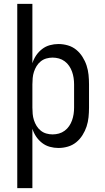

<svg xmlns="http://www.w3.org/2000/svg" viewBox="-20 -755 540 990"><path d="M69 215V-735H147V-429Q154 -451 166.5 -469.5Q179 -488 197 -502Q215 -516 237 -522Q259 -528 281 -528Q306 -528 330 -521Q354 -514 373 -498.5Q392 -483 405.5 -461.5Q419 -440 426.5 -417Q434 -394 436.5 -369.5Q439 -345 439 -320V-200Q439 -175 436.5 -150.5Q434 -126 426.5 -103Q419 -80 405.5 -58.5Q392 -37 373 -21.5Q354 -6 330 1Q306 8 281 8Q259 8 237 2Q215 -4 197 -18Q179 -32 166.5 -50.5Q154 -69 147 -91V215ZM251 -62Q268 -62 284 -66.5Q300 -71 313.5 -81Q327 -91 336.5 -105Q346 -119 351.5 -134.5Q357 -150 359.5 -166.5Q362 -183 362 -200V-320Q362 -337 359.5 -353.5Q357 -370 351.5 -385.5Q346 -401 336.5 -415Q327 -429 313.5 -439Q300 -449 284 -453.5Q268 -458 251 -458Q235 -458 219 -453.5Q203 -449 190 -438.5Q177 -428 168.5 -414Q160 -400 155 -384.5Q150 -369 148.5 -352.5Q147 -336 147 -320V-200Q147 -184 148.5 -167.5Q150 -151 155 -135.5Q160 -120 168.5 -106Q177 -92 190 -81.5Q203 -71 219 -66.5Q235 -62 251 -62Z"/></svg>

Font: Iosevka Slab
Style: Regular
Weight: 400
Monospace: yes
Designer: Belleve Invis
Foundry: Belleve Invis
Version: Version 11.2.4; ttfautohint (v1.8.3)